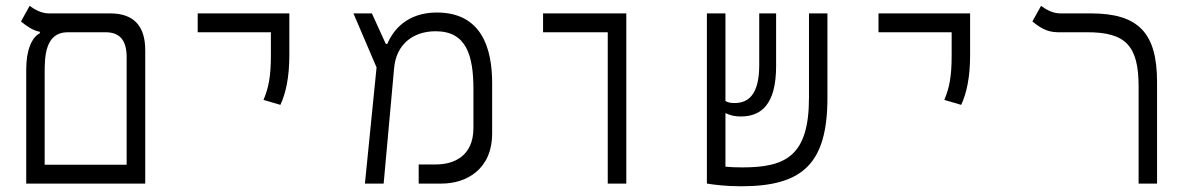

<svg xmlns="http://www.w3.org/2000/svg" viewBox="-20 -632 4142 661"><path d="M70.3 0H480V-459.5C480 -542.5 440.4 -585.9 359.4 -585.9H147.5C121.1 -585.9 96.7 -601.1 82 -611.8L52.2 -558.1C68.8 -544.9 89.8 -527.8 117.2 -522.5V-517.6C89.8 -503.4 70.3 -460.9 70.3 -393.1ZM212.9 -521H343.3C392.1 -521 416 -493.7 416 -435.1V-64.9H133.8V-383.8C133.8 -437 135.7 -521 212.9 -521Z M945.3 -271C963.9 -310.5 976.1 -366.2 976.1 -441.4V-585.9H660.6V-521H912.6V-441.4C912.6 -366.2 903.8 -327.6 887.2 -288.1Z M1236.3 0H1300.8L1336.9 -398.4C1344.2 -478 1400.4 -524.4 1480 -524.4C1585.9 -524.4 1609.9 -440.9 1609.9 -324.2V-191.4C1609.9 -92.3 1539.6 -65.9 1481.4 -65.9H1421.4V0H1500.5C1584.5 0 1674.3 -47.9 1674.3 -172.9V-346.7C1674.3 -463.9 1639.2 -588.9 1483.9 -588.9C1381.8 -588.9 1333.5 -528.8 1313.5 -481H1308.1L1260.3 -585.9H1196.8L1276.4 -399.9Z M2072.3 0H2136.2V-585.9H1849.6V-521H2072.3Z M2531.2 9.3C2740.2 9.3 2828.6 -65.4 2828.6 -294.9V-585.9H2765.1V-295.9C2765.1 -93.8 2684.1 -55.7 2535.2 -55.7C2513.2 -55.7 2493.7 -56.6 2477.5 -58.1V-242.7C2493.2 -235.4 2506.8 -231 2530.3 -231C2599.1 -231 2651.9 -270.5 2651.9 -404.3V-585.9H2593.8V-407.2C2593.8 -301.3 2552.2 -277.3 2509.3 -277.3C2495.6 -277.3 2486.8 -278.8 2477.5 -284.2V-585.9H2413.6V0H2414.1C2433.6 3.4 2478 9.3 2531.2 9.3Z M3289.1 -271C3307.6 -310.5 3319.8 -366.2 3319.8 -441.4V-585.9H3004.4V-521H3256.3V-441.4C3256.3 -366.2 3247.6 -327.6 3231 -288.1Z M3963.4 -349.6C3963.4 -517.1 3900.9 -585.9 3735.4 -585.9H3629.9C3603 -585.9 3578.6 -601.1 3564 -611.8L3534.2 -558.1C3555.2 -541.5 3580.6 -521 3621.6 -521H3722.7C3855 -521 3899.9 -475.1 3899.9 -334V0H3963.4Z"/></svg>

Font: Cascadia Code PL Light
Style: Regular
Weight: 300
Monospace: yes
Designer: Aaron Bell
Foundry: Saja Typeworks
Version: Version 2404.023